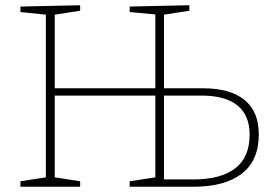

<svg xmlns="http://www.w3.org/2000/svg" viewBox="-20 -713 1052 733"><path d="M755 -376Q859 -376 913.5 -331.5Q968 -287 968 -200Q968 -100 903 -50Q838 0 718 0H475V-21L573 -36V-348H189V-36L286 -21V0H58V-21L155 -36V-657L58 -667V-688L286 -693V-672L189 -657V-376H573V-658L475 -667V-688L703 -693V-672L606 -657V-376ZM719 -28Q822 -28 877.5 -70Q933 -112 933 -199Q933 -273 886.5 -310.5Q840 -348 751 -348H606V-28Z"/></svg>

Font: Bitter Pro ExtraLight
Style: Regular
Weight: 275
Designer: Sol Matas, and Bitter project Authors
Foundry: Sol Matas
Version: Version 1.010